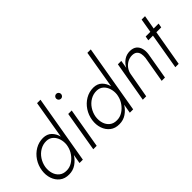

<svg xmlns="http://www.w3.org/2000/svg" viewBox="-6 -1420 2070 2070"><g transform="rotate(-45 1029.0 -385.5)"><path d="M49 -230Q59 -297 95 -351.5Q131 -406 185.5 -438Q240 -470 305 -470Q366 -469 402 -433Q438 -397 451 -344L525 -780H577L443 0H392L410 -104Q379 -54 332.5 -22.5Q286 9 227 9Q162 10 119.5 -23.5Q77 -57 58.5 -111.5Q40 -166 49 -230ZM101 -230Q94 -179 107.5 -135.5Q121 -92 154 -65.5Q187 -39 238 -40Q283 -40 322.5 -64.5Q362 -89 390.5 -129Q419 -169 429 -216L433 -237Q438 -282 425 -324Q412 -366 382 -393Q352 -420 307 -421Q256 -422 212 -396.5Q168 -371 139 -327Q110 -283 101 -230Z M705 -668Q705 -683 715.5 -694Q726 -705 742 -705Q757 -705 767.5 -694Q778 -683 778 -668Q778 -653 767.5 -642Q757 -631 742 -631Q726 -631 715.5 -642Q705 -653 705 -668ZM680 -460H733L654 0H602Z M816 -230Q826 -297 862 -351.5Q898 -406 952.5 -438Q1007 -470 1072 -470Q1133 -469 1169 -433Q1205 -397 1218 -344L1292 -780H1344L1210 0H1159L1177 -104Q1146 -54 1099.5 -22.5Q1053 9 994 9Q929 10 886.5 -23.5Q844 -57 825.5 -111.5Q807 -166 816 -230ZM868 -230Q861 -179 874.5 -135.5Q888 -92 921 -65.5Q954 -39 1005 -40Q1050 -40 1089.5 -64.5Q1129 -89 1157.5 -129Q1186 -169 1196 -216L1200 -237Q1205 -282 1192 -324Q1179 -366 1149 -393Q1119 -420 1074 -421Q1023 -422 979 -396.5Q935 -371 906 -327Q877 -283 868 -230Z M1696 -296Q1700 -329 1694.5 -357.5Q1689 -386 1670 -403Q1651 -420 1614 -421Q1575 -421 1542 -402.5Q1509 -384 1487.5 -353.5Q1466 -323 1460 -286L1409 0H1357L1437 -460H1489L1474 -369Q1497 -414 1537 -442Q1577 -470 1630 -470Q1679 -469 1706.5 -446Q1734 -423 1744 -385Q1754 -347 1747 -302L1695 0H1645Z M1861 -460H1932L1959 -620H2011L1983 -460H2058L2049 -411H1975L1904 0H1853L1923 -411H1852Z"/></g></svg>

Font: Jost* Light
Style: Italic
Weight: 300
Italic angle: -10°
Version: Version 3.7